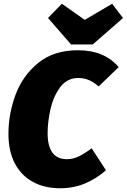

<svg xmlns="http://www.w3.org/2000/svg" viewBox="-20 -984 676 1024"><path d="M613 -626 506 -523Q481 -545 455 -556.5Q429 -568 397 -568Q338 -568 301.5 -519.5Q265 -471 249.5 -403Q234 -335 234 -274Q234 -135 337 -135Q370 -135 400.5 -150Q431 -165 469 -193L545 -76Q497 -33 435.5 -6.5Q374 20 301 20Q218 20 156 -13.5Q94 -47 59.5 -112Q25 -177 25 -270Q25 -377 63 -479Q101 -581 184 -648.5Q267 -716 395 -716Q537 -716 613 -626ZM578 -964 636 -888 475 -747H359L236 -888L310 -964L432 -878Z"/></svg>

Font: Fira Sans Black
Style: Italic
Weight: 900
Italic angle: -8°
Designer: Carrois Corporate & Edenspiekermann AG
Foundry: Carrois Corporate GbR & Edenspiekermann AG
Version: Version 4.203